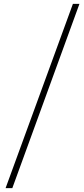

<svg xmlns="http://www.w3.org/2000/svg" viewBox="-20 -852 436 998"><path d="M393 -832H359L9 126H44Z"/></svg>

Font: Spoqa Han Sans Neo Thin
Style: Regular
Weight: 100
Designer: [Spoqa Han Sans Neo] Dong-huui Kim  Younghwa Kang  Yujin Lee  [Noto Sans] Ryoko NISHIZUKA  (kana & ideographs); Paul D. 
Foundry: Spoqa (http://www.spoqa-han-sans.com)
Version: Version 1.100;hotconv 1.0.109;makeotfexe 2.5.65596